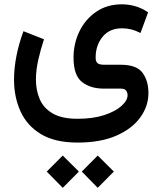

<svg xmlns="http://www.w3.org/2000/svg" viewBox="-20 -418 754 895"><path d="M435.5 307.1 510.7 381.8 435.5 457.5 361.3 381.8ZM272.5 307.1 347.7 381.8 272.5 457.5 197.8 381.8ZM341.8 246.6Q236.3 246.6 171.1 207.3Q106 168 75.7 101.3Q45.4 34.7 45.4 -46.4Q45.4 -100.6 56.9 -158.4Q68.4 -216.3 89.4 -272.5L185.1 -234.9Q169.4 -187.5 158.4 -139.2Q147.5 -90.8 147.5 -46.9Q147.5 2.9 165.3 44.4Q183.1 85.9 225.6 110.8Q268.1 135.7 341.8 135.7Q413.1 135.7 465.3 118.7Q517.6 101.6 546.1 75.9Q574.7 50.3 574.7 25.4Q574.7 13.7 567.9 4.4Q561 -4.9 543 -4.9H463.9Q401.4 -4.9 362.1 -35.9Q322.8 -66.9 322.8 -149.4Q322.8 -215.3 350.3 -272Q377.9 -328.6 428.7 -363.3Q479.5 -397.9 548.3 -397.9Q578.6 -397.9 610.1 -389.2Q641.6 -380.4 670.4 -360.4L634.8 -264.2Q612.3 -275.9 591.1 -281Q569.8 -286.1 548.8 -286.1Q490.7 -286.1 458.3 -246.6Q425.8 -207 425.8 -149.4Q425.8 -130.9 434.8 -123.5Q443.8 -116.2 464.8 -116.2H542.5Q616.7 -116.2 644.3 -78.9Q671.9 -41.5 671.9 16.1Q671.9 77.1 633.5 129.9Q595.2 182.6 521.7 214.6Q448.2 246.6 341.8 246.6Z"/></svg>

Font: Vazirmatn FD NL Medium
Style: Regular
Weight: 500
Designer: Saber Rastikerdar
Foundry: Saber Rastikerdar
Version: Version 33.003